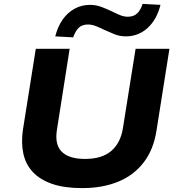

<svg xmlns="http://www.w3.org/2000/svg" viewBox="-20 -956 911 987"><path d="M402 11Q311 11 248.5 -10.5Q186 -32 149 -71.5Q112 -111 100 -166.5Q88 -222 98 -290L164 -705H338L273 -291Q260 -214 297 -176.5Q334 -139 417 -139Q504 -139 552 -180Q600 -221 612 -298L677 -705H851L785 -288Q770 -188 719 -121.5Q668 -55 587.5 -22Q507 11 402 11ZM356 -764 264 -769Q277 -820 302.5 -856Q328 -892 364 -911.5Q400 -931 443 -931Q473 -931 501 -920.5Q529 -910 554 -898Q576 -887 596.5 -878.5Q617 -870 637 -870Q667 -870 685 -887Q703 -904 713 -936L805 -931Q786 -855 738.5 -812Q691 -769 627 -769Q596 -769 568.5 -780Q541 -791 515 -803Q493 -814 472.5 -822Q452 -830 432 -830Q402 -830 385 -813.5Q368 -797 356 -764Z"/></svg>

Font: Nunito Sans 7pt SemiExpanded ExtraBold
Style: Italic
Weight: 800
Width: 6
Italic angle: -9°
Designer: Vernon Adams
Foundry: Vernon Adams
Version: Version 3.101;gftools[0.9.27]